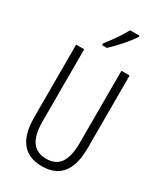

<svg xmlns="http://www.w3.org/2000/svg" viewBox="-233 -1036 970 1135"><g transform="rotate(30 252.0 -468.5)"><path d="M368 -939V-947H304C277 -898 246 -853 204 -800V-788H237C277 -825 339 -893 368 -939ZM435 -221V-714H379V-222C379 -87 331 -41 253 -41C172 -41 125 -92 125 -222V-714H70V-220C70 -62 134 10 253 10C364 10 435 -52 435 -221Z"/></g></svg>

Font: Noto Sans Gujarati ExtraCondensed Light
Style: Regular
Weight: 300
Width: 2
Designer: Jelle Bosma - Monotype Design Team, Universal Thirst
Foundry: Monotype Imaging Inc.
Version: Version 2.106